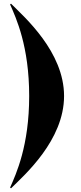

<svg xmlns="http://www.w3.org/2000/svg" viewBox="-20 -812 444 1046"><path d="M35 210 40 214C114 141 329 -48 329 -289C329 -530 113 -719 40 -792L35 -788C68 -713 139 -560 139 -289C139 -18 68 135 35 210Z"/></svg>

Font: Nyght Serif Dark
Style: Regular
Weight: 800
Designer: Maksym Kobuzan
Version: Version 0.410;Glyphs 3.1.2 (3151)